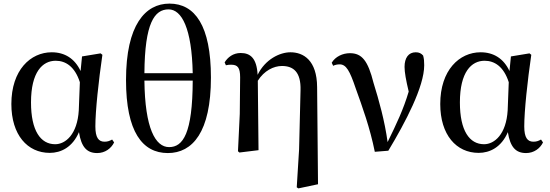

<svg xmlns="http://www.w3.org/2000/svg" viewBox="-20 -833 3050 1065"><path d="M256 15C318 15 382 -16 418 -100C431 -17 462 16 519 16C563 16 597 -10 613 -43L602 -59C589 -52 578 -47 560 -47C527 -47 509 -69 509 -132C509 -218 527 -385 548 -529L538 -537L435 -520L427 -439C395 -508 339 -543 267 -543C149 -543 43 -444 43 -256C43 -85 132 15 256 15ZM423 -377 417 -221C409 -87 343 -33 286 -33C205 -33 152 -108 152 -265C152 -434 216 -496 289 -496C344 -496 395 -464 423 -377Z M911 16C1048 16 1150 -100 1150 -403C1150 -691 1061 -813 920 -813C786 -813 679 -695 679 -389C679 -102 770 16 911 16ZM918 -17C842 -17 784 -121 781 -386H1049C1048 -92 995 -17 918 -17ZM781 -427C783 -706 837 -781 915 -781C988 -781 1044 -676 1049 -427Z M1626 206 1635 212 1744 189 1739 -350C1738 -499 1663 -543 1591 -543C1532 -543 1451 -504 1409 -418C1404 -510 1369 -539 1315 -539C1273 -539 1243 -515 1226 -487L1233 -471C1244 -474 1253 -474 1263 -474C1298 -474 1312 -458 1312 -404L1310 -201L1300 6L1308 13L1414 0L1410 -385C1445 -441 1498 -467 1544 -467C1607 -467 1650 -434 1647 -332L1639 -4Z M2059 9 2134 3C2229 -155 2333 -352 2333 -471C2333 -493 2332 -507 2327 -525C2316 -537 2305 -543 2286 -543C2246 -543 2224 -512 2224 -462C2224 -432 2232 -388 2247 -325C2218 -227 2180 -147 2130 -45C2114 -162 2082 -277 2052 -373C2021 -497 1987 -538 1921 -538C1881 -538 1840 -519 1820 -485L1828 -468C1838 -473 1850 -476 1864 -476C1900 -476 1920 -441 1953 -343C1990 -240 2032 -125 2059 9Z M2635 15C2697 15 2761 -16 2797 -100C2810 -17 2841 16 2898 16C2942 16 2976 -10 2992 -43L2981 -59C2968 -52 2957 -47 2939 -47C2906 -47 2888 -69 2888 -132C2888 -218 2906 -385 2927 -529L2917 -537L2814 -520L2806 -439C2774 -508 2718 -543 2646 -543C2528 -543 2422 -444 2422 -256C2422 -85 2511 15 2635 15ZM2802 -377 2796 -221C2788 -87 2722 -33 2665 -33C2584 -33 2531 -108 2531 -265C2531 -434 2595 -496 2668 -496C2723 -496 2774 -464 2802 -377Z"/></svg>

Font: Noto Serif CJK HK SemiBold
Style: Regular
Weight: 600
Designer: Ryoko NISHIZUKA 西塚涼子 (kana & ideographs); Frank Grießhammer (Latin, Greek & Cyrillic); Wenlong ZHANG 张文龙 (bopomofo); San
Foundry: Adobe
Version: Version 2.001;hotconv 1.1.0;makeotfexe 2.6.0